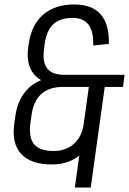

<svg xmlns="http://www.w3.org/2000/svg" viewBox="-20 -727 576 857"><path d="M211 7Q118 7 74.5 -40Q31 -87 44 -178L49 -212Q59 -277 94 -319Q129 -361 186 -377L182 -361Q137 -378 117.5 -417.5Q98 -457 106 -517L108 -530Q120 -616 172.5 -661.5Q225 -707 311 -707Q391 -707 429.5 -663Q468 -619 466 -531L396 -524Q398 -587 375 -617Q352 -647 304 -647Q248 -647 217.5 -618.5Q187 -590 179 -528L177 -512Q168 -452 190 -422.5Q212 -393 268 -393H536L529 -339H260Q200 -339 165 -308Q130 -277 121 -215L116 -179Q107 -114 132 -83.5Q157 -53 219 -53Q256 -53 284.5 -67.5Q313 -82 331 -109.5Q349 -137 354 -176H407Q399 -118 373 -77Q347 -36 306 -14.5Q265 7 211 7ZM452 -371 385 110H314L381 -371Z"/></svg>

Font: Pathway Extreme Condensed Light
Style: Italic
Weight: 300
Width: 3
Italic angle: -8°
Version: Version 1.001;gftools[0.9.26]